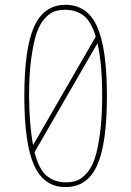

<svg xmlns="http://www.w3.org/2000/svg" viewBox="-20 -760 540 790"><path d="M122.1 -133.8Q140.6 -61.5 173.3 -35.6Q206.1 -9.8 250 -9.8Q275.4 -9.8 294.9 -16.6Q314.5 -23.4 335 -45.4Q355.5 -67.4 368.7 -104.5Q381.8 -141.6 391.1 -208Q400.4 -274.4 400.4 -365.2Q400.4 -500 380.9 -582ZM116.2 -163.1 374 -609.4Q354.5 -673.8 322.8 -696.8Q291 -719.7 250 -719.7Q224.6 -719.7 205.1 -713.4Q185.5 -707 165 -685.1Q144.5 -663.1 131.3 -625.5Q118.2 -587.9 108.9 -522Q99.6 -456.1 99.6 -365.2Q100.6 -243.2 116.2 -163.1ZM379.4 -79.1Q338.9 9.8 250 9.8Q161.1 9.8 120.6 -79.1Q80.1 -168 80.1 -364.7Q80.1 -561.5 120.6 -650.9Q161.1 -740.2 250 -740.2Q338.9 -740.2 379.4 -650.9Q419.9 -561.5 419.9 -364.7Q419.9 -168 379.4 -79.1Z"/></svg>

Font: Mgen+ 1mn thin
Style: Regular
Weight: 100
Designer: [Source Han Sans]
Ryoko NISHIZUKA  (kana & ideographs); Paul D. Hunt (Latin, Greek & Cyrillic); Wenlong ZHANG  (bopomofo
Version: Version 1.059.20150602